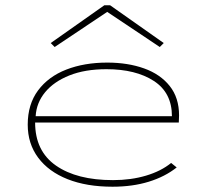

<svg xmlns="http://www.w3.org/2000/svg" viewBox="-20 -697 790 727"><path d="M406 10Q308 10 236 -18.5Q164 -47 124.5 -100Q85 -153 85 -225Q85 -302 124 -354.5Q163 -407 231 -433.5Q299 -460 386 -460Q464 -460 525.5 -438Q587 -416 622.5 -371.5Q658 -327 658 -260Q658 -251 657.5 -246Q657 -241 657 -233H113Q113 -125 192 -70Q271 -15 408 -15Q476 -15 533 -32Q590 -49 628 -80L649 -63Q605 -28 543.5 -9Q482 10 406 10ZM115 -257H631Q631 -346 562.5 -390.5Q494 -435 383 -435Q302 -435 243 -411.5Q184 -388 151 -348Q118 -308 115 -257ZM187 -519 172 -534 375 -677H397L600 -534L585 -519L386 -652Z"/></svg>

Font: Inconsolata ExtraExpanded ExtraLight
Style: Regular
Weight: 200
Width: 8
Monospace: yes
Designer: Raph Levien, Cyreal, Brenton Simpson
Foundry: Raph Levien, Cyreal, Google
Version: Version 3.100; ttfautohint (v1.8.4.7-5d5b)